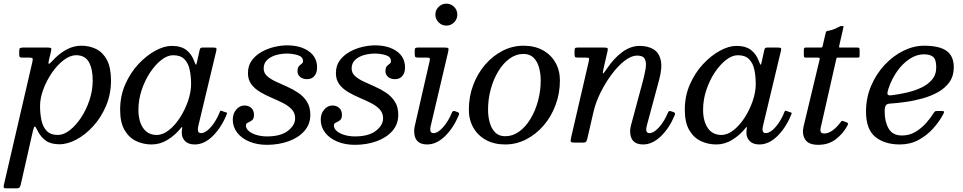

<svg xmlns="http://www.w3.org/2000/svg" viewBox="-57 -780 5266 1050"><path d="M71 -520H200Q219 -520 222.2 -516.5Q225.5 -513 221.5 -497L211.5 -455.5Q206.5 -434.5 209.2 -431.2Q212 -428 232 -449.5Q264.5 -485.5 304.5 -507.8Q344.5 -530 388 -530Q432.5 -530 469.2 -511.8Q506 -493.5 528 -451.8Q550 -410 550 -340Q550 -265 523 -201.2Q496 -137.5 453.2 -90.5Q410.5 -43.5 361.5 -17.2Q312.5 9 268 9Q221 9 193.2 -11Q165.5 -31 149 -64.5Q138 -88 133.2 -88.2Q128.5 -88.5 122.5 -62L57 227Q54.5 238.5 50.5 244.2Q46.5 250 31.5 250H-21Q-34.5 250 -36.2 246Q-38 242 -36 232L119.5 -439Q122.5 -452.5 121.8 -458.8Q121 -465 102 -465H64Q52.5 -465 50.2 -469.2Q48 -473.5 48 -485V-499.5Q48 -514 52.8 -517Q57.5 -520 71 -520ZM162 -200Q162 -158 169.8 -122Q177.5 -86 198.5 -64Q219.5 -42 260 -42Q291.5 -42 324.8 -68Q358 -94 386.5 -137Q415 -180 432.5 -233Q450 -286 450 -340Q450 -403 429 -440.5Q408 -478 360 -478Q326 -478 291 -451.2Q256 -424.5 226.8 -381.8Q197.5 -339 179.8 -291Q162 -243 162 -200Z M1182.5 -154Q1153.5 -82.5 1106.8 -36.2Q1060 10 1008 10Q973 10 955 -8.5Q937 -27 937 -53Q937 -64 937.8 -69.8Q938.5 -75.5 939.5 -79.5Q940.5 -85 938.2 -85Q936 -85 932 -79.5Q900 -40 859 -15Q818 10 772 10Q727.5 10 688.2 -8.2Q649 -26.5 624.5 -68.2Q600 -110 600 -180Q600 -255 628 -318.8Q656 -382.5 700 -429.5Q744 -476.5 792.5 -502.8Q841 -529 882 -529Q932.5 -529 961.8 -506.8Q991 -484.5 1005 -445.5Q1013 -424 1015.2 -426Q1017.5 -428 1021 -444L1035 -507Q1036.5 -514 1039.8 -517Q1043 -520 1052 -520H1107Q1123 -520 1125.8 -516.5Q1128.5 -513 1125.5 -501L1027 -89Q1026 -85 1025.5 -80Q1025 -75 1025 -71Q1025 -52 1043 -52Q1059 -52 1078 -67.5Q1097 -83 1114.5 -109Q1132 -135 1144 -165.5Q1146.5 -172.5 1148 -174Q1149.5 -175.5 1156.5 -173L1177 -166Q1184 -164 1184.5 -162.5Q1185 -161 1182.5 -154ZM988 -320Q988 -362 980.5 -398Q973 -434 951.8 -456Q930.5 -478 890 -478Q858.5 -478 825.2 -452Q792 -426 763.5 -383Q735 -340 717.5 -287Q700 -234 700 -180Q700 -117 726 -79.5Q752 -42 800 -42Q834 -42 867.5 -68.8Q901 -95.5 928.2 -138.2Q955.5 -181 971.8 -229.2Q988 -277.5 988 -320Z M1557 -133Q1557 -162.5 1538.2 -182.2Q1519.5 -202 1490.2 -216.8Q1461 -231.5 1428 -245.5Q1395 -259.5 1365.8 -276.8Q1336.5 -294 1317.8 -318.8Q1299 -343.5 1299 -380Q1299 -421 1320.2 -449.8Q1341.5 -478.5 1374.5 -496.8Q1407.5 -515 1444.2 -523.5Q1481 -532 1512 -532Q1585.5 -532 1631.2 -500Q1677 -468 1677 -411Q1677 -381 1662 -364Q1647 -347 1623 -347Q1599 -347 1584.5 -359.2Q1570 -371.5 1570 -390Q1570 -409.5 1577.5 -417.8Q1585 -426 1592.5 -431Q1600 -436 1600 -446Q1600 -469.5 1571.8 -478.2Q1543.5 -487 1512 -487Q1480.5 -487 1451.5 -478.5Q1422.5 -470 1403.8 -452Q1385 -434 1385 -406Q1385 -381 1403.5 -364.2Q1422 -347.5 1451 -334Q1480 -320.5 1512.5 -306.2Q1545 -292 1574 -272.5Q1603 -253 1621.5 -224.2Q1640 -195.5 1640 -152Q1640 -100 1607.2 -63.2Q1574.5 -26.5 1520.5 -7.2Q1466.5 12 1403 12Q1348.5 12 1306.2 -5.8Q1264 -23.5 1240 -54.8Q1216 -86 1216 -126Q1216 -158.5 1235 -180.8Q1254 -203 1280 -203Q1302.5 -203 1317.2 -189.5Q1332 -176 1332 -152Q1332 -130.5 1321 -122.2Q1310 -114 1299 -109.5Q1288 -105 1288 -95Q1288 -76 1305 -62.2Q1322 -48.5 1348.2 -41.2Q1374.5 -34 1403 -34Q1478 -34 1517.5 -64.5Q1557 -95 1557 -133Z M2038 -133Q2038 -162.5 2019.2 -182.2Q2000.5 -202 1971.2 -216.8Q1942 -231.5 1909 -245.5Q1876 -259.5 1846.8 -276.8Q1817.5 -294 1798.8 -318.8Q1780 -343.5 1780 -380Q1780 -421 1801.2 -449.8Q1822.5 -478.5 1855.5 -496.8Q1888.5 -515 1925.2 -523.5Q1962 -532 1993 -532Q2066.5 -532 2112.2 -500Q2158 -468 2158 -411Q2158 -381 2143 -364Q2128 -347 2104 -347Q2080 -347 2065.5 -359.2Q2051 -371.5 2051 -390Q2051 -409.5 2058.5 -417.8Q2066 -426 2073.5 -431Q2081 -436 2081 -446Q2081 -469.5 2052.8 -478.2Q2024.5 -487 1993 -487Q1961.5 -487 1932.5 -478.5Q1903.5 -470 1884.8 -452Q1866 -434 1866 -406Q1866 -381 1884.5 -364.2Q1903 -347.5 1932 -334Q1961 -320.5 1993.5 -306.2Q2026 -292 2055 -272.5Q2084 -253 2102.5 -224.2Q2121 -195.5 2121 -152Q2121 -100 2088.2 -63.2Q2055.5 -26.5 2001.5 -7.2Q1947.5 12 1884 12Q1829.5 12 1787.2 -5.8Q1745 -23.5 1721 -54.8Q1697 -86 1697 -126Q1697 -158.5 1716 -180.8Q1735 -203 1761 -203Q1783.5 -203 1798.2 -189.5Q1813 -176 1813 -152Q1813 -130.5 1802 -122.2Q1791 -114 1780 -109.5Q1769 -105 1769 -95Q1769 -76 1786 -62.2Q1803 -48.5 1829.2 -41.2Q1855.5 -34 1884 -34Q1959 -34 1998.5 -64.5Q2038 -95 2038 -133Z M2324 -700Q2324 -725 2341.8 -742.5Q2359.5 -760 2384 -760Q2409 -760 2426.5 -742.5Q2444 -725 2444 -700Q2444 -675.5 2426.5 -657.8Q2409 -640 2384 -640Q2359.5 -640 2341.8 -657.8Q2324 -675.5 2324 -700ZM2393.5 -495 2298 -89Q2297 -85 2296.5 -80Q2296 -75 2296 -71Q2296 -52 2314 -52Q2337.5 -52 2366.2 -84.5Q2395 -117 2413.5 -162Q2416.5 -169.5 2420.5 -172Q2424.5 -174.5 2433 -171.5L2445 -167Q2452 -164.5 2453.5 -161Q2455 -157.5 2451 -148Q2422 -79 2375.8 -34.5Q2329.5 10 2279 10Q2208 10 2208 -63Q2208 -73 2210 -85L2293 -448Q2295.5 -459 2292.5 -462Q2289.5 -465 2277 -465H2231Q2218.5 -465 2214.8 -468.2Q2211 -471.5 2211 -484V-504Q2211 -514.5 2215.2 -517.2Q2219.5 -520 2229 -520H2372Q2392 -520 2394.8 -516Q2397.5 -512 2393.5 -495Z M2507 -180Q2507 -251.5 2530.8 -314.8Q2554.5 -378 2596 -426.2Q2637.5 -474.5 2691.5 -502.2Q2745.5 -530 2806 -530Q2866.5 -530 2911.2 -505.5Q2956 -481 2980.5 -438Q3005 -395 3005 -340Q3005 -269 2981.2 -205.5Q2957.5 -142 2916 -93.8Q2874.5 -45.5 2820.5 -17.8Q2766.5 10 2706 10Q2645.5 10 2600.8 -14.5Q2556 -39 2531.5 -82Q2507 -125 2507 -180ZM2612 -180Q2612 -143 2621.2 -109.8Q2630.5 -76.5 2651 -55.8Q2671.5 -35 2706 -35Q2747 -35 2782.2 -60.5Q2817.5 -86 2844 -129.8Q2870.5 -173.5 2885.2 -228Q2900 -282.5 2900 -340Q2900 -377 2891 -410.2Q2882 -443.5 2861.2 -464.2Q2840.5 -485 2806 -485Q2765 -485 2729.8 -459.5Q2694.5 -434 2668 -390.2Q2641.5 -346.5 2626.8 -292.2Q2612 -238 2612 -180Z M3103 -520H3243Q3262 -520 3265.2 -516.5Q3268.5 -513 3265 -498.5L3243.5 -404.5Q3238 -380 3240.8 -378.5Q3243.5 -377 3262 -404.5Q3301 -462.5 3346.8 -495.8Q3392.5 -529 3441 -529Q3485.5 -529 3516 -511Q3546.5 -493 3556.2 -452Q3566 -411 3547 -341L3481 -96Q3477 -81 3477 -71Q3477 -52 3495 -52Q3518 -52 3546 -82.8Q3574 -113.5 3592.5 -156.5Q3597 -167.5 3600.5 -171Q3604 -174.5 3613 -171.5L3625 -167.5Q3632.5 -165 3634.2 -161.5Q3636 -158 3632 -148Q3603 -79 3556.8 -34.5Q3510.5 10 3460 10Q3389 10 3389 -63Q3389 -67 3390 -76.2Q3391 -85.5 3393 -92L3457 -330Q3468.5 -372.5 3473.8 -405.2Q3479 -438 3469.5 -457Q3460 -476 3428 -476Q3395 -476 3358.2 -447.2Q3321.5 -418.5 3287 -372Q3252.5 -325.5 3226.2 -271.8Q3200 -218 3188.5 -167.5L3155.5 -24.5Q3153 -13 3149.2 -6.5Q3145.5 0 3130 0H3091Q3069.5 0 3065.8 -3.8Q3062 -7.5 3065.5 -24.5L3163.5 -447.5Q3166.5 -460.5 3162.8 -462.8Q3159 -465 3143 -465H3102Q3089.5 -465 3087.2 -469.5Q3085 -474 3085 -486.5V-500.5Q3085 -513 3088 -516.5Q3091 -520 3103 -520Z M4270.5 -154Q4241.5 -82.5 4194.8 -36.2Q4148 10 4096 10Q4061 10 4043 -8.5Q4025 -27 4025 -53Q4025 -64 4025.8 -69.8Q4026.5 -75.5 4027.5 -79.5Q4028.5 -85 4026.2 -85Q4024 -85 4020 -79.5Q3988 -40 3947 -15Q3906 10 3860 10Q3815.5 10 3776.2 -8.2Q3737 -26.5 3712.5 -68.2Q3688 -110 3688 -180Q3688 -255 3716 -318.8Q3744 -382.5 3788 -429.5Q3832 -476.5 3880.5 -502.8Q3929 -529 3970 -529Q4020.5 -529 4049.8 -506.8Q4079 -484.5 4093 -445.5Q4101 -424 4103.2 -426Q4105.5 -428 4109 -444L4123 -507Q4124.5 -514 4127.8 -517Q4131 -520 4140 -520H4195Q4211 -520 4213.8 -516.5Q4216.5 -513 4213.5 -501L4115 -89Q4114 -85 4113.5 -80Q4113 -75 4113 -71Q4113 -52 4131 -52Q4147 -52 4166 -67.5Q4185 -83 4202.5 -109Q4220 -135 4232 -165.5Q4234.5 -172.5 4236 -174Q4237.5 -175.5 4244.5 -173L4265 -166Q4272 -164 4272.5 -162.5Q4273 -161 4270.5 -154ZM4076 -320Q4076 -362 4068.5 -398Q4061 -434 4039.8 -456Q4018.5 -478 3978 -478Q3946.5 -478 3913.2 -452Q3880 -426 3851.5 -383Q3823 -340 3805.5 -287Q3788 -234 3788 -180Q3788 -117 3814 -79.5Q3840 -42 3888 -42Q3922 -42 3955.5 -68.8Q3989 -95.5 4016.2 -138.2Q4043.5 -181 4059.8 -229.2Q4076 -277.5 4076 -320Z M4350.5 -520H4430.5Q4439 -520 4440 -522.5Q4441 -525 4442.5 -531.5L4458 -598Q4460.5 -608 4463 -609.2Q4465.5 -610.5 4476 -612.5Q4491 -615 4505 -620.8Q4519 -626.5 4528 -631.5Q4535 -635.5 4538.2 -636.8Q4541.5 -638 4548 -638Q4554.5 -638 4555.5 -636.2Q4556.5 -634.5 4555 -628.5L4532.5 -530Q4531 -523.5 4531.5 -521.8Q4532 -520 4540.5 -520H4629Q4640 -520 4642 -517.5Q4644 -515 4644 -503.5V-479Q4644 -468.5 4642.2 -466.8Q4640.5 -465 4630 -465H4527Q4519.5 -465 4518.5 -463.2Q4517.5 -461.5 4516 -455.5L4437 -107Q4434 -94.5 4431 -81.2Q4428 -68 4431.5 -59Q4435 -50 4451 -50Q4471 -50 4492.8 -64.5Q4514.5 -79 4534 -104Q4539 -110.5 4543.2 -115.5Q4547.5 -120.5 4554 -118L4571.5 -111.5Q4578.5 -109 4580.2 -105.5Q4582 -102 4577 -92.5Q4554 -49.5 4514.2 -18.8Q4474.5 12 4418 12Q4365.5 12 4346.8 -16.5Q4328 -45 4337 -86L4425 -453.5Q4427 -461 4425 -463Q4423 -465 4414 -465H4348.5Q4342 -465 4340.5 -468.5Q4339 -472 4339 -479V-505Q4339 -513.5 4340.8 -516.8Q4342.5 -520 4350.5 -520Z M4679 -170Q4679 -245 4706.8 -310.2Q4734.5 -375.5 4780.8 -425Q4827 -474.5 4883.2 -502.2Q4939.5 -530 4996 -530Q5080 -530 5119.5 -501.8Q5159 -473.5 5159 -412Q5159 -365 5135.8 -331.8Q5112.5 -298.5 5074 -276.8Q5035.5 -255 4989 -242Q4942.5 -229 4896 -222.5Q4849.5 -216 4810.5 -213.5Q4793 -212.5 4787 -203.2Q4781 -194 4781 -170Q4781 -114.5 4802.8 -76.8Q4824.5 -39 4876 -39Q4915.5 -39 4948.2 -58.2Q4981 -77.5 5006.8 -106.2Q5032.5 -135 5050.5 -164Q5054.5 -170.5 5058.8 -171.8Q5063 -173 5074 -173H5088.5Q5103 -173 5105.5 -170.2Q5108 -167.5 5101.5 -156Q5080 -115 5045.8 -77Q5011.5 -39 4966 -14.5Q4920.5 10 4864 10Q4781 10 4730 -31.2Q4679 -72.5 4679 -170ZM4818.5 -259Q4856.5 -263.5 4899 -273Q4941.5 -282.5 4978.8 -299.5Q5016 -316.5 5039.5 -343.8Q5063 -371 5063 -412Q5063 -455 5046 -469Q5029 -483 4996 -483Q4956 -483 4917.8 -458Q4879.5 -433 4849.2 -390.2Q4819 -347.5 4801 -293Q4794.5 -273.5 4796.8 -265Q4799 -256.5 4818.5 -259Z"/></svg>

Font: Besley*
Style: Italic
Weight: 400
Italic angle: -13°
Designer: Owen Earl
Foundry: indestructible type*
Version: Version 2.000; ttfautohint (v1.8.3)